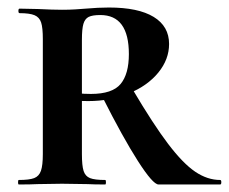

<svg xmlns="http://www.w3.org/2000/svg" viewBox="-20 -491 609 511"><path d="M260 0Q230 0 213 -1L145 -2L80 -1Q62 0 30 0Q28 0 28 -6Q28 -12 30 -12Q58 -12 71 -17Q84 -22 89 -36.5Q94 -51 94 -81V-387Q94 -417 89.5 -431Q85 -445 72 -450.5Q59 -456 32 -456Q29 -456 29 -462Q29 -468 32 -468L81 -467Q121 -465 145 -465Q164 -465 180 -466Q196 -467 208 -468Q241 -471 270 -471Q348 -471 389 -446Q430 -421 430 -374Q430 -333 401.5 -298Q373 -263 323.5 -242.5Q274 -222 215 -222Q183 -222 160 -226L159 -248Q184 -241 222 -241Q279 -241 301 -267.5Q323 -294 323 -347Q323 -451 247 -451Q226 -451 216 -446Q206 -441 202 -427.5Q198 -414 198 -385V-81Q198 -50 202.5 -36Q207 -22 219.5 -17Q232 -12 260 -12Q262 -12 262 -6Q262 0 260 0ZM566 0H402Q387 0 347 -62.5Q307 -125 253 -232L333 -253Q388 -160 427.5 -108Q467 -56 499.5 -34Q532 -12 566 -12Q569 -12 569 -6Q569 0 566 0Z"/></svg>

Font: Cormorant SC
Style: Bold
Weight: 700
Designer: Christian Thalmann (Catharsis Fonts)
Foundry: Catharsis Fonts
Version: Version 4.000